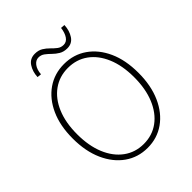

<svg xmlns="http://www.w3.org/2000/svg" viewBox="-252 -1061 1218 1218"><g transform="rotate(-45 357.0 -451.5)"><path d="M357 13Q271 13 204.5 -34Q138 -81 100 -166Q62 -251 62 -365Q62 -480 100 -563.5Q138 -647 204.5 -693Q271 -739 357 -739Q443 -739 509.5 -693Q576 -647 614 -563.5Q652 -480 652 -365Q652 -251 614 -166Q576 -81 509.5 -34Q443 13 357 13ZM357 -22Q434 -22 491.5 -64.5Q549 -107 581 -184Q613 -261 613 -365Q613 -469 581 -545Q549 -621 491.5 -662.5Q434 -704 357 -704Q281 -704 223 -662.5Q165 -621 133 -545Q101 -469 101 -365Q101 -261 133 -184Q165 -107 223 -64.5Q281 -22 357 -22ZM443 -794Q411 -794 388.5 -807.5Q366 -821 348.5 -838.5Q331 -856 313 -869.5Q295 -883 272 -883Q247 -883 229 -859.5Q211 -836 208 -796L180 -799Q182 -846 205 -881Q228 -916 272 -916Q304 -916 326 -902.5Q348 -889 365.5 -871Q383 -853 400.5 -839.5Q418 -826 442 -826Q468 -826 484.5 -850Q501 -874 506 -914L534 -912Q532 -864 509 -829Q486 -794 443 -794Z"/></g></svg>

Font: Noto Sans SC Thin
Style: Regular
Weight: 100
Designer: Ryoko NISHIZUKA 西塚涼子 (kana, bopomofo & ideographs); Paul D. Hunt (Latin, Greek & Cyrillic); Sandoll Communications 산돌커뮤니
Foundry: Adobe
Version: Version 2.004-H2;hotconv 1.0.118;makeotfexe 2.5.65603